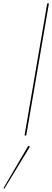

<svg xmlns="http://www.w3.org/2000/svg" viewBox="-90 -800 309 1134"><path d="M199 -780 65 0H55L189 -780ZM87 66 -64 314 -70 312 77 61Z"/></svg>

Font: Jost Thin
Style: Italic
Weight: 200
Italic angle: -5°
Version: Version 3.710